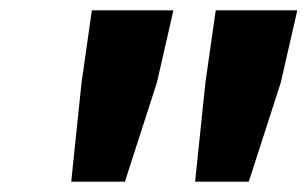

<svg xmlns="http://www.w3.org/2000/svg" viewBox="-20 -690 596 372"><path d="M118 -338 138 -530 158 -670H316L284 -530L222 -338ZM358 -338 378 -530 398 -670H556L524 -530L462 -338Z"/></svg>

Font: Source Sans 3 Black
Style: Italic
Weight: 900
Italic angle: -11°
Designer: Paul D. Hunt
Foundry: Adobe
Version: Version 3.052;hotconv 1.1.0;makeotfexe 2.6.0